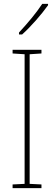

<svg xmlns="http://www.w3.org/2000/svg" viewBox="-20 -971 278 991"><path d="M228 -944V-951H198C165 -901 123 -852 78 -803V-793H94C138 -832 194 -896 228 -944ZM194 0V-19L133 -22V-691L194 -695V-714H45V-695L107 -691V-22L45 -19V0Z"/></svg>

Font: Noto Sans Gujarati UI Condensed Thin
Style: Regular
Weight: 100
Width: 3
Designer: Jelle Bosma - Monotype Design Team, Universal Thirst
Foundry: Monotype Imaging Inc.
Version: Version 2.106